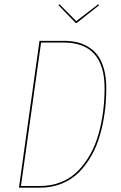

<svg xmlns="http://www.w3.org/2000/svg" viewBox="-20 -870 561 890"><path d="M435.1 -850.1 439.5 -845.7 335.9 -763.7H330.6L251 -845.7L255.9 -850.1L333.5 -772ZM273.9 -680.7Q307.1 -680.7 335 -674.6Q362.8 -668.5 388.9 -652.8Q415 -637.2 433.1 -613Q451.2 -588.9 461.9 -550Q472.7 -511.2 472.7 -460.9Q472.7 -404.3 465.6 -350.6Q458.5 -296.9 443.6 -244.4Q428.7 -191.9 403.8 -148.2Q378.9 -104.5 345.7 -71Q312.5 -37.6 265.9 -18.8Q219.2 0 163.6 0H67.9L163.1 -680.7ZM273.9 -672.9H170.4L77.1 -7.8H164.6Q218.8 -7.8 264.2 -26.4Q309.6 -44.9 341.8 -78.1Q374 -111.3 398.2 -154.3Q422.4 -197.3 436.8 -248.8Q451.2 -300.3 458 -353Q464.8 -405.8 464.8 -460.9Q464.8 -672.9 273.9 -672.9Z"/></svg>

Font: Fira Sans Compressed Eight
Style: Italic
Weight: 100
Width: 3
Italic angle: -8°
Designer: Carrois Corporate & Edenspiekermann AG
Foundry: Carrois Corporate GbR & Edenspiekermann AG
Version: Version 4.203;PS 004.203;hotconv 1.0.88;makeotf.lib2.5.64775